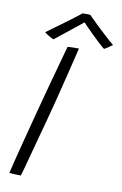

<svg xmlns="http://www.w3.org/2000/svg" viewBox="-92 -886 599 940"><g transform="rotate(10 207.0 -416.0)"><path d="M80.5 1.5Q75 1.5 63.5 1.2Q52 1 40.5 0.2Q29 -0.5 23 -1.5Q30 -30.5 39.8 -70.2Q49.5 -110 61.2 -154.2Q73 -198.5 84 -241.5Q95 -284.5 104.5 -320Q121.5 -385.5 145.2 -472Q169 -558.5 196.5 -658.5Q200 -659 207 -659.2Q214 -659.5 222.5 -659.8Q231 -660 239 -660Q247 -660 253 -660Q237 -594 220.2 -526Q203.5 -458 188 -396.8Q172.5 -335.5 160 -289.5Q155 -270.5 146 -238Q137 -205.5 127 -167.8Q117 -130 107.2 -94.2Q97.5 -58.5 90.5 -32.8Q83.5 -7 80.5 1.5ZM279 -832Q298 -812.5 322 -789.5Q346 -766.5 370 -744.5Q394 -722.5 414 -706Q403 -697.5 393 -690.8Q383 -684 374 -679.5Q362.5 -688 345.5 -704Q328.5 -720 310 -738Q291.5 -756 276.2 -771.5Q261 -787 254 -795H262.5Q258.5 -791.5 242.2 -778.5Q226 -765.5 203.8 -747.8Q181.5 -730 159.5 -712.5Q137.5 -695 122 -682.5Q117 -684.5 108 -689.2Q99 -694 89.8 -700Q80.5 -706 76 -710Q105 -731 139.8 -756.5Q174.5 -782 203 -803.5Q231.5 -825 241 -833Q245.5 -833 252.2 -833Q259 -833 266.2 -832.8Q273.5 -832.5 279 -832Z"/></g></svg>

Font: Grandstander Thin ExtraLight
Style: Italic
Weight: 250
Italic angle: -15°
Version: Version 1.200